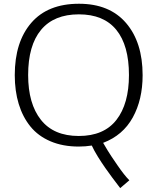

<svg xmlns="http://www.w3.org/2000/svg" viewBox="-20 -759 827 1009"><path d="M611.8 229.5Q611.3 228.5 599.9 213.9Q588.4 199.2 570.6 175.3Q552.7 151.4 533.2 123.5Q513.7 95.7 493.9 63.7Q474.1 31.7 462.4 5.9Q428.7 11.2 394 11.2Q310.1 11.2 245.4 -16.4Q180.7 -43.9 139.9 -94.2Q99.1 -144.5 78.4 -212.6Q57.6 -280.8 57.6 -364.3Q57.6 -538.6 144.3 -638.9Q231 -739.3 395 -739.3Q555.7 -739.3 642.6 -637.9Q729.5 -536.6 729.5 -363.8Q729.5 -235.4 677.7 -141.6Q626 -47.9 522 -8.3Q530.8 7.3 545.7 31.7Q560.5 56.2 597.2 109.4Q633.8 162.6 659.7 188.5ZM657.7 -364.7Q657.7 -520.5 591.3 -602.1Q524.9 -683.6 394.5 -683.6Q263.7 -683.6 195.8 -602.1Q127.9 -520.5 127.9 -364.7Q127.9 -213.9 195.1 -129.2Q262.2 -44.4 394 -44.4Q525.9 -44.4 591.8 -128.9Q657.7 -213.4 657.7 -364.7Z"/></svg>

Font: Oxygen Light
Style: Regular
Weight: 300
Designer: vernon adams
Foundry: Vernon Adams
Version: Version Release 0.2.3 webfont; ttfautohint (v0.93.3-1d66) -l